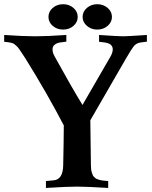

<svg xmlns="http://www.w3.org/2000/svg" viewBox="-25 -902 730 923"><path d="M228.5 -777.6Q208 -795.4 208 -820.8Q208 -846.2 228.5 -864Q249 -881.8 278.3 -881.8Q307.6 -881.8 328.1 -864Q348.6 -846.2 348.6 -820.8Q348.6 -795.4 328.1 -777.6Q307.6 -759.8 278.3 -759.8Q249 -759.8 228.5 -777.6ZM442.4 -881.8Q471.7 -881.8 492.4 -864Q513.2 -846.2 513.2 -820.8Q513.2 -795.4 492.4 -777.6Q471.7 -759.8 442.4 -759.8Q413.6 -759.8 392.8 -777.6Q372.1 -795.4 372.1 -820.8Q372.1 -846.2 392.8 -864Q413.6 -881.8 442.4 -881.8ZM371.6 -397.5 506.3 -630.4Q517.1 -649.4 517.1 -665.5Q517.1 -673.3 513.4 -679.4Q509.8 -685.5 504.9 -689Q500 -692.4 491.7 -694.8Q483.4 -697.3 477.8 -698Q472.2 -698.7 462.9 -699.7Q453.6 -700.7 451.2 -701.2V-733.9Q545.4 -727.5 565.9 -727.5Q586.9 -727.5 681.2 -733.9V-701.7L650.9 -697.8Q629.4 -694.8 616.7 -678.2L617.2 -678.7Q606.4 -665 580.6 -620.6Q557.6 -580.1 498.8 -479Q439.9 -377.9 409.2 -323.7Q409.7 -289.6 410.6 -215.3Q411.6 -141.1 412.1 -106.9Q412.1 -96.7 413.1 -88.1Q414.1 -79.6 416.5 -72.8Q418.9 -65.9 420.7 -60.8Q422.4 -55.7 427 -51.8Q431.6 -47.9 434.3 -45.2Q437 -42.5 444.1 -40.3Q451.2 -38.1 454.3 -36.9Q457.5 -35.6 466.8 -34.4Q476.1 -33.2 480 -33Q483.9 -32.7 495.1 -31.7V1.5Q391.6 -4.9 345.2 -4.9Q299.3 -4.9 195.8 1.5V-31.7L233.9 -35.2H233.4Q277.3 -39.1 278.8 -106.9Q279.8 -142.6 280.8 -215.3Q281.7 -288.1 281.7 -298.8L284.2 -294.4Q201.7 -453.1 97.7 -620.1Q87.4 -636.2 79.8 -647.5Q72.3 -658.7 66.4 -667.2Q60.5 -675.8 54 -681.2Q47.4 -686.5 44.2 -689.7Q41 -692.9 33.7 -694.8Q26.4 -696.8 23.4 -697.5Q20.5 -698.2 10.3 -699.5Q0 -700.7 -4.9 -701.2V-733.9Q89.4 -727.5 144.5 -727.5Q199.7 -727.5 293.9 -733.9V-701.7L263.7 -697.8Q249.5 -695.8 238.5 -687.7Q227.5 -679.7 227.5 -665Q227.5 -648.4 237.8 -630.4Q319.8 -481.4 371.6 -397.5Z"/></svg>

Font: Flanker
Style: Bold
Weight: 700
Designer: Flanker
Foundry: Flanker
Version: Version 2.021